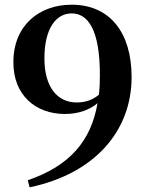

<svg xmlns="http://www.w3.org/2000/svg" viewBox="-20 -777 624 817"><path d="M306 -341C223 -341 169 -408 169 -528C169 -660 221 -720 285 -720C355 -720 405 -649 405 -459C405 -429 404 -401 401 -374C373 -351 343 -341 306 -341ZM106 20C381 -37 540 -218 540 -449C540 -640 446 -757 285 -757C147 -757 37 -669 37 -513C36 -373 131 -292 256 -292C313 -292 361 -309 395 -338C367 -176 276 -71 98 -10Z"/></svg>

Font: Source Han Serif
Style: Bold
Weight: 700
Designer: Ryoko NISHIZUKA 西塚涼子 (kana & ideographs); Frank Grießhammer (Latin, Greek & Cyrillic); Wenlong ZHANG 张文龙 (bopomofo); San
Foundry: Adobe Systems Incorporated
Version: Version 1.001;PS 1.001;hotconv 16.6.54;makeotf.lib2.5.65590